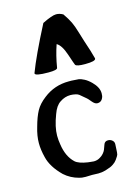

<svg xmlns="http://www.w3.org/2000/svg" viewBox="-119 -859 661 920"><g transform="rotate(-15 211.0 -398.5)"><path d="M191.4 -543.9Q190.4 -533.2 146.5 -533.2Q80.1 -533.2 80.1 -545.9V-546.9Q109.4 -625 183.6 -768.6Q232.4 -793 252.9 -793Q270.5 -793 287.1 -783.2Q306.6 -754.9 316.4 -734.4Q326.2 -713.9 335.9 -680.7Q345.7 -647.5 350.6 -632.8Q369.1 -579.1 378.9 -541V-540Q378.9 -526.4 326.2 -526.4Q284.2 -526.4 278.3 -536.1Q276.4 -539.1 259.3 -590.3Q242.2 -641.6 218.8 -654.3Q201.2 -603.5 191.4 -543.9ZM336.9 -330.1Q336.9 -330.1 334 -330.1Q322.3 -330.1 309.1 -346.2Q295.9 -362.3 292 -365.2Q285.2 -370.1 276.9 -377.9Q268.6 -385.7 261.2 -391.1Q253.9 -396.5 244.1 -398.4Q230.5 -401.4 218.8 -401.4Q191.4 -401.4 167 -384.8Q143.6 -370.1 129.9 -331.1Q107.4 -272.5 107.4 -229.5Q107.4 -208 111.3 -185.5Q120.1 -124 155.3 -90.8Q171.9 -75.2 216.8 -68.4Q219.7 -68.4 230.5 -66.9Q241.2 -65.4 246.1 -65.4Q263.7 -65.4 277.3 -74.2Q288.1 -80.1 295.9 -89.4Q303.7 -98.6 306.6 -106Q309.6 -113.3 315.4 -129.9Q320.3 -145.5 336.9 -145.5Q348.6 -145.5 357.4 -138.2Q366.2 -130.9 366.2 -120.1V-118.2Q366.2 -110.4 365.2 -98.6Q364.3 -73.2 362.3 -67.4Q360.4 -61.5 350.6 -47.9Q349.6 -45.9 348.6 -44.9Q340.8 -34.2 329.6 -26.9Q318.4 -19.5 312.5 -17.6Q306.6 -15.6 287.1 -8.8Q269.5 -3.9 252 -3.9Q247.1 -3.9 236.8 -4.4Q226.6 -4.9 220.7 -4.9Q208 -3.9 188.5 -3.9Q168.9 -3.9 157.2 -7.8Q116.2 -18.6 85.9 -45.9Q35.2 -95.7 23.4 -146.5Q13.7 -184.6 13.7 -217.8Q13.7 -253.9 26.4 -295.9Q39.1 -342.8 54.7 -371.1Q70.3 -399.4 102.5 -423.8Q157.2 -466.8 228.5 -466.8H242.2Q267.6 -465.8 277.8 -464.4Q288.1 -462.9 304.2 -454.6Q320.3 -446.3 336.9 -429.7Q366.2 -400.4 366.2 -371.1Q366.2 -362.3 365.2 -357.4Q358.4 -331.1 336.9 -330.1Z"/></g></svg>

Font: LPEducational
Style: Medium
Weight: 500
Designer: Based on Essays1743, by John Stracke, which says:

Based on the typeface in a 1743 English translation of the essays of 
Version: Version 001.204